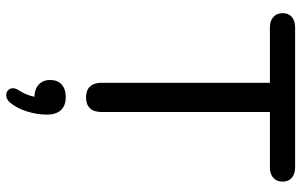

<svg xmlns="http://www.w3.org/2000/svg" viewBox="-197 -513 976 622"><g transform="rotate(90 291.0 -202.0)"><path d="M248.2 -42.3V-588.4H68.4Q47.6 -588.4 35.1 -599.5Q22.6 -610.7 22.6 -629.7Q22.6 -648.8 35.1 -659.4Q47.6 -670 68.4 -670H522.6Q543.4 -670 555.9 -659.4Q568.4 -648.8 568.4 -629.7Q568.4 -610.3 556 -599.4Q543.6 -588.4 522.6 -588.4H342.8V-42.3Q342.8 -18.2 330.7 -5.5Q318.7 7.3 295.5 7.3Q272.3 7.3 260.3 -5.6Q248.2 -18.5 248.2 -42.3ZM273.8 223.1Q283.5 208 289.2 190.6Q294.9 173.3 294.9 158.1L297.9 174.7Q269.9 174.7 254.5 161Q239.1 147.4 239.1 123.5Q239.1 99.6 253.8 86.3Q268.5 73 294.5 73Q321.9 73 336.6 88.6Q351.3 104.2 351.3 134.1Q351.3 165.3 341.4 197.6Q331.4 230 312.9 252.9Q301.4 266.4 287 265.8Q272.6 265.2 267.4 252.3Q262.3 239.5 273.8 223.1Z"/></g></svg>

Font: SN Pro Thin
Style: Regular
Weight: 200
Designer: Tobias Whetton
Foundry: Supernotes
Version: Version 1.003;Glyphs 3.3 (3324)